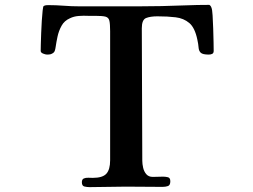

<svg xmlns="http://www.w3.org/2000/svg" viewBox="-20 -776 1040 788"><path d="M857 -567Q857 -558 851 -555Q845 -552 837 -552Q812 -552 804 -559.5Q796 -567 795 -581Q794 -595 790 -613Q780 -662 757 -681.5Q734 -701 701 -705Q668 -709 626 -709Q597 -709 579.5 -702Q562 -695 562 -660Q562 -524 563 -388.5Q564 -253 564 -116Q564 -103 567.5 -87.5Q571 -72 580.5 -61Q590 -50 607 -50Q618 -50 628.5 -50.5Q639 -51 649 -51Q660 -51 669.5 -48.5Q679 -46 679 -32Q679 -16 669.5 -12.5Q660 -9 647 -9Q610 -9 572 -9.5Q534 -10 496 -10Q459 -10 422 -9Q385 -8 348 -8Q337 -8 326.5 -10.5Q316 -13 316 -28Q316 -40 324 -43.5Q332 -47 343 -46.5Q354 -46 361 -46Q401 -46 416.5 -63Q432 -80 432 -118Q432 -251 432 -383Q432 -515 432 -648Q432 -677 429 -690.5Q426 -704 413.5 -707.5Q401 -711 371 -711H341Q324 -712 303.5 -710.5Q283 -709 267 -701Q244 -691 232.5 -670Q221 -649 216 -625.5Q211 -602 208.5 -584Q206 -566 201 -561Q194 -555 188 -553.5Q182 -552 173 -552Q167 -552 157 -556Q147 -560 147 -567Q147 -574 147.5 -594Q148 -614 149 -640Q150 -666 151.5 -690.5Q153 -715 155 -732.5Q157 -750 159 -751Q164 -754 169 -754.5Q174 -755 178 -755Q210 -755 242 -752.5Q274 -750 306 -750H456Q503 -750 549.5 -750Q596 -750 643 -751Q692 -752 741 -754Q790 -756 839 -756Q845 -753 848 -744Q851 -737 852.5 -713Q854 -689 855 -659Q856 -629 856.5 -603.5Q857 -578 857 -567Z"/></svg>

Font: Kaisei HarunoUmi
Style: Bold
Weight: 700
Designer: Font-Kai, 金井和夫
Foundry: KAZUO KANAI
Version: Version 5.003